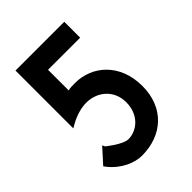

<svg xmlns="http://www.w3.org/2000/svg" viewBox="-207 -800 913 913"><g transform="rotate(-45 249.5 -344.0)"><path d="M64 -700V-311L85 -323C121 -343 161 -354 194 -354C267 -354 330 -303 330 -221C330 -139 273 -89 212 -89C174 -91 110 -144 110 -144L104 -157L37 -83L45 -72C91 -14 156 12 203 12C341 12 439 -76 439 -221C439 -371 338 -458 222 -458C210 -457 189 -459 176 -454V-593H392V-700Z"/></g></svg>

Font: Mint Spirit No2
Style: Bold
Weight: 700
Designer: HARENDAL Hirwen
Foundry: Arkandis Digital Foundry.
Version: Version 1.004;FFEdit